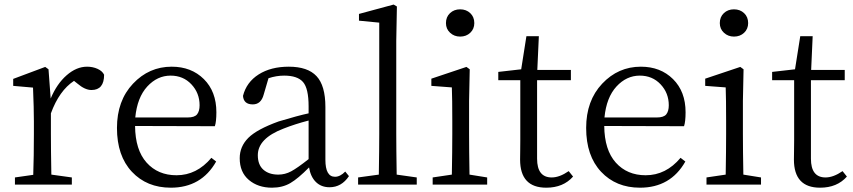

<svg xmlns="http://www.w3.org/2000/svg" viewBox="-20 -827 3821 860"><path d="M197.3 -516.6 207 -385.7Q234.4 -451.2 278.3 -489.7Q322.3 -528.3 370.1 -528.3Q395.5 -528.3 417 -518.6Q438.5 -508.8 446.3 -492.2Q446.3 -423.8 389.6 -423.8Q360.4 -423.8 326.2 -453.1L311.5 -464.8Q245.1 -420.9 208 -319.3V-227.5Q208 -156.2 210 -44.9L301.8 -32.2V0H46.9V-32.2L128.9 -43.9Q131.8 -127 131.8 -227.5V-283.2Q131.8 -340.8 127.9 -434.6L39.1 -442.4V-473.6L182.6 -527.3Z M585.9 -300.8H820.3Q851.6 -300.8 862.8 -314.9Q874 -329.1 874 -355.5Q874 -410.2 837.4 -449.2Q800.8 -488.3 744.1 -488.3Q684.6 -488.3 639.6 -439.5Q594.7 -390.6 585.9 -300.8ZM942.4 -261.7 585 -262.7Q585.9 -155.3 636.7 -98.6Q687.5 -42 770.5 -42Q861.3 -42 926.8 -120.1L948.2 -103.5Q881.8 13.7 745.1 13.7Q637.7 13.7 570.8 -57.6Q503.9 -128.9 503.9 -253.9Q503.9 -376 575.7 -452.1Q647.5 -528.3 749 -528.3Q836.9 -528.3 893.1 -472.7Q949.2 -417 949.2 -324.2Q949.2 -282.2 942.4 -261.7Z M1362.3 -114.3V-287.1Q1301.8 -271.5 1250 -251Q1134.8 -207 1134.8 -131.8Q1134.8 -88.9 1159.7 -66.9Q1184.6 -44.9 1226.6 -44.9Q1256.8 -44.9 1284.2 -59.6Q1311.5 -74.2 1362.3 -114.3ZM1526.4 -58.6 1543 -38.1Q1509.8 11.7 1456.1 11.7Q1418.9 11.7 1395 -11.7Q1371.1 -35.2 1364.3 -77.1Q1315.4 -27.3 1280.3 -6.8Q1245.1 13.7 1198.2 13.7Q1135.7 13.7 1094.7 -21Q1053.7 -55.7 1053.7 -118.2Q1053.7 -170.9 1092.3 -209.5Q1130.9 -248 1228.5 -283.2Q1316.4 -309.6 1362.3 -319.3V-350.6Q1362.3 -430.7 1337.4 -459.5Q1312.5 -488.3 1252.9 -488.3Q1217.8 -488.3 1182.6 -476.6L1161.1 -403.3Q1149.4 -359.4 1112.3 -359.4Q1071.3 -359.4 1068.4 -397.5Q1084 -459 1138.7 -493.7Q1193.4 -528.3 1273.4 -528.3Q1358.4 -528.3 1397.9 -485.8Q1437.5 -443.4 1437.5 -347.7V-111.3Q1437.5 -35.2 1480.5 -35.2Q1503.9 -35.2 1526.4 -58.6Z M1756.8 -44.9 1846.7 -32.2V0H1584V-32.2L1676.8 -44.9Q1678.7 -162.1 1678.7 -227.5V-725.6L1587.9 -734.4V-764.6L1743.2 -806.6L1757.8 -797.9L1754.9 -643.6V-227.5Q1754.9 -162.1 1756.8 -44.9Z M2041 -663.1Q2014.6 -663.1 1996.1 -680.2Q1977.5 -697.3 1977.5 -723.6Q1977.5 -751 1995.6 -768.1Q2013.7 -785.2 2041 -785.2Q2068.4 -785.2 2086.4 -768.1Q2104.5 -751 2104.5 -723.6Q2104.5 -697.3 2086.4 -680.2Q2068.4 -663.1 2041 -663.1ZM2083 -44.9 2162.1 -32.2V0H1918V-32.2L2003.9 -44.9Q2005.9 -154.3 2005.9 -227.5V-284.2Q2005.9 -385.7 2003.9 -435.5L1912.1 -442.4V-474.6L2069.3 -527.3L2084 -516.6L2081.1 -375V-227.5Q2081.1 -154.3 2083 -44.9Z M2527.3 -60.5 2546.9 -36.1Q2502.9 13.7 2426.8 13.7Q2309.6 13.7 2309.6 -112.3Q2309.6 -123 2310.1 -150.4Q2310.5 -177.7 2310.5 -199.2V-467.8H2211.9V-504.9L2314.5 -516.6L2337.9 -665H2393.6L2386.7 -513.7H2537.1V-467.8H2385.7V-116.2Q2385.7 -32.2 2451.2 -32.2Q2486.3 -32.2 2527.3 -60.5Z M2687.5 -300.8H2921.9Q2953.1 -300.8 2964.4 -314.9Q2975.6 -329.1 2975.6 -355.5Q2975.6 -410.2 2939 -449.2Q2902.3 -488.3 2845.7 -488.3Q2786.1 -488.3 2741.2 -439.5Q2696.3 -390.6 2687.5 -300.8ZM3043.9 -261.7 2686.5 -262.7Q2687.5 -155.3 2738.3 -98.6Q2789.1 -42 2872.1 -42Q2962.9 -42 3028.3 -120.1L3049.8 -103.5Q2983.4 13.7 2846.7 13.7Q2739.3 13.7 2672.4 -57.6Q2605.5 -128.9 2605.5 -253.9Q2605.5 -376 2677.2 -452.1Q2749 -528.3 2850.6 -528.3Q2938.5 -528.3 2994.6 -472.7Q3050.8 -417 3050.8 -324.2Q3050.8 -282.2 3043.9 -261.7Z M3267.6 -663.1Q3241.2 -663.1 3222.7 -680.2Q3204.1 -697.3 3204.1 -723.6Q3204.1 -751 3222.2 -768.1Q3240.2 -785.2 3267.6 -785.2Q3294.9 -785.2 3313 -768.1Q3331.1 -751 3331.1 -723.6Q3331.1 -697.3 3313 -680.2Q3294.9 -663.1 3267.6 -663.1ZM3309.6 -44.9 3388.7 -32.2V0H3144.5V-32.2L3230.5 -44.9Q3232.4 -154.3 3232.4 -227.5V-284.2Q3232.4 -385.7 3230.5 -435.5L3138.7 -442.4V-474.6L3295.9 -527.3L3310.5 -516.6L3307.6 -375V-227.5Q3307.6 -154.3 3309.6 -44.9Z M3753.9 -60.5 3773.4 -36.1Q3729.5 13.7 3653.3 13.7Q3536.1 13.7 3536.1 -112.3Q3536.1 -123 3536.6 -150.4Q3537.1 -177.7 3537.1 -199.2V-467.8H3438.5V-504.9L3541 -516.6L3564.5 -665H3620.1L3613.3 -513.7H3763.7V-467.8H3612.3V-116.2Q3612.3 -32.2 3677.7 -32.2Q3712.9 -32.2 3753.9 -60.5Z"/></svg>

Font: Bpmf Zihi Serif Regular
Style: Regular
Weight: 400
Foundry: But Ko
Version: Version 1.320